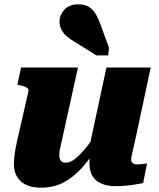

<svg xmlns="http://www.w3.org/2000/svg" viewBox="-20 -852 733 884"><path d="M263 -197Q258 -177 255.5 -163Q253 -149 253 -137Q253 -126 256 -118.5Q259 -111 265.5 -107Q272 -103 283 -103Q303 -103 325.5 -120.5Q348 -138 374 -169.5Q400 -201 427 -243L430 -177Q394 -120 355.5 -77.5Q317 -35 272 -11.5Q227 12 168 12Q107 12 75.5 -17.5Q44 -47 44 -95Q44 -118 47.5 -143Q51 -168 58 -200L111 -432Q113 -439 108 -444.5Q103 -450 93.5 -453.5Q84 -457 70 -460L60 -462L77 -541H339ZM607 -228Q600 -196 595 -174.5Q590 -153 587 -139Q584 -125 584 -118Q584 -106 591 -100.5Q598 -95 612 -95Q625 -95 637 -97Q649 -99 657 -99L639 -9Q622 -6 601.5 -2.5Q581 1 558.5 3Q536 5 512 5Q455 5 423.5 -21Q392 -47 392 -99Q392 -104 392 -110.5Q392 -117 392.5 -126.5Q393 -136 394 -147L383 -136L470 -541H674ZM442 -741Q431 -771 418 -791.5Q405 -812 386.5 -822Q368 -832 340 -832Q298 -832 276 -807Q254 -782 254 -754Q254 -732 263 -715Q272 -698 288.5 -684Q305 -670 326 -658L424 -597H478L482 -632Z"/></svg>

Font: Roboto Serif 20pt ExtraBold
Style: Italic
Weight: 800
Italic angle: -10°
Version: Version 1.007